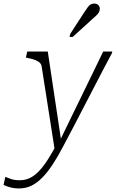

<svg xmlns="http://www.w3.org/2000/svg" viewBox="-116 -826 654 1077"><path d="M193 28 210 -14 229 -24 152 -537H37L29 -503L39 -501Q64 -496 81 -489.5Q98 -483 107.5 -473.5Q117 -464 118 -451ZM219 -35 209 -29Q178 29 152 69.5Q126 110 101 135.5Q76 161 50.5 173Q25 185 -5 185Q-35 185 -55 178Q-75 171 -86 166L-96 211Q-83 218 -60 224.5Q-37 231 -9 231Q28 231 59.5 216Q91 201 121 170.5Q151 140 180.5 95Q210 50 241 -10Q269 -62 296 -114Q323 -166 350 -218Q377 -270 404 -322Q431 -374 458 -426Q485 -478 513 -530V-537H463Q433 -476 402.5 -412.5Q372 -349 341 -286Q310 -223 279.5 -160Q249 -97 219 -35ZM358 -759Q368 -774 375.5 -784.5Q383 -795 391.5 -800.5Q400 -806 412 -806Q427 -806 435.5 -797.5Q444 -789 444 -777Q444 -766 438.5 -756.5Q433 -747 423 -738Q413 -729 401 -718L292 -619H274L278 -636Z"/></svg>

Font: Roboto Serif Thin
Style: Italic
Weight: 250
Italic angle: -10°
Version: Version 1.007